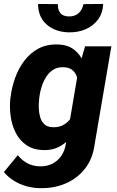

<svg xmlns="http://www.w3.org/2000/svg" viewBox="-30 -769 606 997"><path d="M411.6 -528.3H548.3L461.4 -19.5Q451.7 55.2 411.6 106.4Q371.6 157.7 310.5 183.8Q249.5 210 176.3 208Q141.1 207.5 107.2 198Q73.2 188.5 43.2 170.2Q13.2 151.9 -9.8 124.5L62.5 36.6Q84 64 112.5 78.9Q141.1 93.8 175.8 94.7Q211.9 95.7 240.2 81.8Q268.6 67.9 286.9 42.2Q305.2 16.6 311.5 -19L378.4 -412.6ZM23.4 -254.4 24.9 -264.6Q30.8 -314.5 48.3 -363.8Q65.9 -413.1 95.9 -453.1Q126 -493.2 168.9 -516.4Q211.9 -539.6 269.5 -538.1Q322.3 -536.6 354.7 -511.2Q387.2 -485.8 403.8 -446Q420.4 -406.2 425.8 -360.1Q431.2 -314 429.2 -270.5L427.7 -252.4Q419.9 -209.5 401.9 -162.8Q383.8 -116.2 355.2 -76.4Q326.7 -36.6 287.1 -12.5Q247.6 11.7 196.3 10.3Q143.1 9.3 107.7 -15.1Q72.3 -39.6 52.2 -78.4Q32.2 -117.2 25.6 -163.3Q19 -209.5 23.4 -254.4ZM174.3 -264.6 173.3 -254.4Q170.9 -233.9 171.4 -209.2Q171.9 -184.6 178.2 -161.9Q184.6 -139.2 200 -124.3Q215.3 -109.4 243.2 -108.4Q280.8 -106.9 306.9 -124.8Q333 -142.6 347.9 -171.9Q362.8 -201.2 367.7 -234.9L374.5 -286.6Q377 -309.6 376 -332.5Q375 -355.5 367.4 -375Q359.9 -394.5 343.5 -407Q327.1 -419.4 298.8 -419.9Q268.1 -420.9 245.8 -406.5Q223.6 -392.1 209 -368.4Q194.3 -344.7 185.8 -317.4Q177.2 -290 174.3 -264.6ZM403.3 -747.6 505.9 -748.5Q503.4 -699.7 478.3 -666.5Q453.1 -633.3 413.6 -616.7Q374 -600.1 327.6 -601.1Q259.8 -602.1 214.1 -640.1Q168.5 -678.2 167.5 -748.5L270.5 -747.6Q269.5 -718.8 283.2 -701.4Q296.9 -684.1 327.6 -683.6Q358.4 -683.1 377.9 -700.4Q397.5 -717.8 403.3 -747.6Z"/></svg>

Font: Roboto ExtraBold
Style: Italic
Weight: 800
Designer: Christian Robertson
Foundry: Google
Version: Version 3.009; 2024